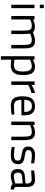

<svg xmlns="http://www.w3.org/2000/svg" viewBox="1561 -2301 962 4124"><g transform="rotate(90 2042.0 -239.0)"><path d="M81 0H155V-500H81ZM81 -613H155V-700H81Z M398 0V-404C398 -404 465 -441 532 -441C623 -441 637 -396 637 -258V0H712V-260C712 -320 708 -381 700 -404C702 -405 772 -441 840 -441C935 -441 945 -390 945 -237V0H1020V-260C1020 -445 987 -510 851 -510C782 -510 699 -476 670 -465C650 -489 620 -503 578 -507C562 -509 543 -508 523 -506C458 -502 398 -466 398 -466V-500H323V0Z M1187 222H1262V-1C1276 2 1327 10 1374 10C1529 10 1592 -60 1592 -256C1592 -435 1537 -510 1411 -510C1337 -510 1262 -465 1262 -465V-500H1187ZM1401 -441C1473 -441 1516 -393 1516 -258C1516 -112 1480 -57 1370 -57C1327 -57 1275 -65 1262 -68V-402C1262 -402 1335 -441 1401 -441Z M1729 0H1804V-363C1804 -363 1884 -414 1978 -432V-510C1881 -492 1804 -434 1804 -434V-500H1729Z M2256 -58C2157 -58 2125 -113 2124 -218H2455L2459 -276C2459 -440 2390 -510 2258 -510C2131 -510 2048 -437 2048 -247C2048 -77 2097 10 2247 10C2328 10 2441 -6 2441 -6L2439 -67C2439 -67 2331 -58 2256 -58ZM2124 -279C2124 -396 2172 -443 2258 -443C2345 -443 2384 -399 2384 -279Z M2667 0V-404C2667 -404 2744 -441 2810 -441C2901 -441 2916 -392 2916 -259V0H2990V-260C2990 -442 2959 -510 2822 -510C2751 -510 2667 -467 2667 -467V-500H2592V0Z M3489 -491C3489 -491 3383 -510 3308 -510C3217 -510 3128 -474 3128 -364C3128 -266 3182 -242 3304 -223C3404 -207 3430 -195 3430 -143C3430 -75 3386 -57 3304 -57C3253 -57 3139 -74 3139 -74L3135 -9C3135 -9 3247 10 3311 10C3432 10 3506 -29 3506 -146C3506 -243 3458 -270 3326 -291C3227 -306 3204 -320 3204 -367C3204 -426 3250 -442 3312 -442C3376 -442 3487 -426 3487 -426Z M3995 -347C3995 -460 3943 -510 3837 -510C3760 -510 3640 -490 3640 -490L3643 -425C3643 -425 3761 -438 3834 -438C3889 -438 3921 -410 3921 -347V-306L3763 -291C3660 -282 3611 -239 3611 -143C3611 -45 3660 10 3747 10C3842 10 3932 -28 3932 -28C3958 -1 3990 10 4050 10L4053 -55C4021 -59 3997 -69 3995 -101ZM3921 -245V-85C3921 -85 3834 -55 3758 -55C3713 -55 3687 -87 3687 -145C3687 -196 3712 -227 3773 -233Z"/></g></svg>

Font: TitilliumText22L
Style: 400 wt
Weight: 400
Designer: Campivisivi
Foundry: Campivisivi
Version: 1.000